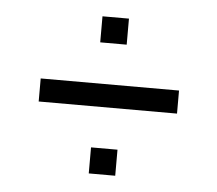

<svg xmlns="http://www.w3.org/2000/svg" viewBox="-37 -478 507 448"><g transform="rotate(5 216.5 -254.0)"><path d="M186 -377V-438H248V-377ZM55 -227V-281H379V-227ZM186 -70V-131H248V-70Z"/></g></svg>

Font: Saira Ultra Condensed
Style: Regular
Weight: 400
Width: 1
Designer: Hector Gatti with collaboration of the Omnibus-Type team
Foundry: Omnibus-Type
Version: Version 1.001; ttfautohint (v1.8)